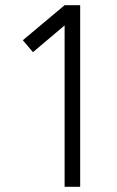

<svg xmlns="http://www.w3.org/2000/svg" viewBox="-20 -720 451 740"><path d="M229 -700 68 -565 107 -519 229 -622V0H289V-700Z"/></svg>

Font: Unageo Variable
Style: Regular
Weight: 300
Designer: Richard Sepsi
Foundry: Richard Sepsi
Version: Version 2.200